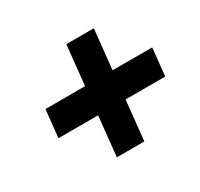

<svg xmlns="http://www.w3.org/2000/svg" viewBox="-116 -665 843 810"><g transform="rotate(-30 305.0 -260.0)"><path d="M79 -327H272L292 -520H426L406 -327H599L585 -193H392L372 0H238L258 -193H65Z"/></g></svg>

Font: Quantico
Style: Bold Italic
Weight: 700
Italic angle: -12°
Designer: Matt Desmond
Foundry: MADtype
Version: Version 2.002